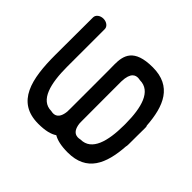

<svg xmlns="http://www.w3.org/2000/svg" viewBox="-130 -772 973 973"><g transform="rotate(-45 356.0 -286.0)"><path d="M431.6 2.8C563.3 -6.2 662.6 -47.6 662.6 -184.5C662.6 -318.8 598.7 -332.4 534.9 -332.4C521.7 -332.4 508.6 -331.9 496 -331.9C445.7 -331.9 400.6 -331.9 362.3 -331.8C322.2 -331.9 274.4 -331.9 221.4 -331.9C213.3 -331.9 205.1 -332.1 196.7 -332.3C139.1 -338.3 138.6 -369.2 140.4 -383.5C140.9 -388.2 141.9 -389.3 141.9 -392C141.9 -470.1 238.4 -493.6 357 -493.6C468.5 -493.6 627 -493.5 627 -493.5C645.9 -493.5 660 -513.1 660 -535.6C660 -558.1 645.9 -577.6 627 -577.6C627 -577.6 518.5 -578.4 357 -578.4C186.7 -578.4 49.4 -550.3 49.4 -392.7C49.4 -342.7 57.9 -309.9 73.2 -287.1C60.2 -265.2 52 -232.3 52 -184.5C52 -47.6 149.4 -6.3 282.9 2.8C286.9 5.2 302.8 5 353.5 5H361.2C412.4 5 425.3 6.7 429.8 4ZM217.3 -246.4C286.7 -246.4 346.5 -246.6 392.6 -246.7C450.2 -246.6 494.9 -246.8 499.2 -246.7C566.5 -244.9 572.5 -216 572 -198.2C571.8 -190.6 570.1 -187.5 570.1 -184.5C570.1 -104.8 477.5 -80.3 363.6 -79.8C361.6 -79.8 359.4 -79.8 357.3 -79.8C355.2 -79.8 353.1 -79.8 351 -79.8C237.2 -80.3 144.5 -104.8 144.5 -184.5C144.5 -188.6 125.8 -238.7 200 -246.2C205.9 -246.3 211.6 -246.4 217.3 -246.4Z"/></g></svg>

Font: Hi.
Style: Bold
Weight: 400
Designer: Mew Too, Robert Jablonski
Foundry: Cannot Into Space Fonts
Version: Version 1.996